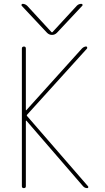

<svg xmlns="http://www.w3.org/2000/svg" viewBox="-20 -970 540 990"><path d="M116.2 -402.3 402.3 -719.7Q412.1 -729.5 423.8 -730.5Q427.7 -730.5 429.2 -726.6Q430.7 -722.7 428.7 -719.7L120.1 -378.9Q116.2 -375 120.1 -371.1L433.6 -9.8Q436.5 -6.8 435.1 -3.4Q433.6 0 429.7 0Q417 0 408.2 -9.8L116.2 -347.7H114.3Q113.3 -347.7 113.3 -346.7V-9.8Q113.3 0 103 0Q92.8 0 92.8 -9.8V-719.7Q92.8 -729.5 103 -730Q113.3 -730.5 113.3 -719.7V-402.3Q113.3 -401.4 114.3 -401.4ZM222.7 -800.8 91.8 -940.4Q89.8 -943.4 91.3 -946.8Q92.8 -950.2 96.7 -950.2Q109.4 -950.2 120.1 -940.4L246.1 -803.7H248H250L376 -940.4Q385.7 -950.2 399.4 -950.2Q403.3 -950.2 405.3 -946.8Q407.2 -943.4 404.3 -940.4L273.4 -800.8Q262.7 -790 248 -790Q233.4 -790 222.7 -800.8Z"/></svg>

Font: Rounded-L Mgen+ 2m thin
Style: Regular
Weight: 100
Designer: [Source Han Sans]
Ryoko NISHIZUKA  (kana & ideographs); Paul D. Hunt (Latin, Greek & Cyrillic); Wenlong ZHANG  (bopomofo
Version: Version 1.059.20150602